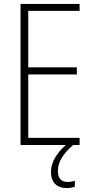

<svg xmlns="http://www.w3.org/2000/svg" viewBox="-20 -734 475 972"><path d="M273 131C273 84 301 44 350 0H383V-36H123V-357H369V-393H123V-679H383V-714H84V0H313C266 42 238 88 238 137C238 189 268 218 317 218C335 218 349 215 359 211V181C352 184 336 187 321 187C290 187 273 168 273 131Z"/></svg>

Font: Noto Sans Thai Looped Condensed ExtraLight
Style: Regular
Weight: 200
Width: 3
Designer: Sasikarn Vongin, Ben Mitchell
Foundry: The Fontpad Ltd
Version: Version 1.001